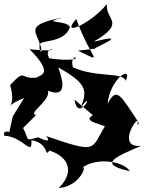

<svg xmlns="http://www.w3.org/2000/svg" viewBox="-25 -837 717 948"><path d="M38 -262 21 -185C21 -185 -12 -197 -4 -167C92 -162 135 -59 130 -145C220 -130 194 -54 219 -94C331 -56 334 25 265 91C386 84 420 -65 360 10C431 -70 587 -42 616 8C451 -27 550 -64 672 -117C534 -103 680 -306 652 -218L661 -230C570 -366 552 -413 506 -324C519 -452 631 -518 596 -438C581 -483 449 -452 335 -505C309 -601 441 -519 218 -549C177 -627 330 -572 121 -594C243 -471 176 -468 156 -454C71 -443 105 -503 25 -417C67 -278 -42 -299 94 -353ZM441 -262 542 -313C360 -250 408 -242 493 -214C422 -95 458 -78 197 -167C197 -176 249 -117 164 -159C94 -141 123 -141 89 -205L153 -269C108 -275 229 -343 211 -389C326 -345 271 -475 263 -504C403 -425 408 -391 374 -308C452 -404 361 -225 343 -345ZM180 -597C132 -654 284 -606 320 -702C312 -740 167 -719 283 -750C66 -709 179 -671 179 -579C159 -600 182 -619 160 -654ZM441 -596C456 -609 623 -677 437 -631C603 -727 493 -738 503 -817C420 -716 267 -652 352 -743C424 -539 498 -521 360 -587Z"/></svg>

Font: Asimov Silicon
Style: Regular
Weight: 400
Designer: Google
Version: Version 2.000980; 2014